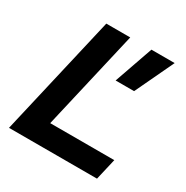

<svg xmlns="http://www.w3.org/2000/svg" viewBox="-162 -839 942 973"><g transform="rotate(30 309.0 -352.0)"><path d="M584 -704 477 -478H369L448 -704ZM190 -125H565L536 0H21L184 -704H324Z"/></g></svg>

Font: Prodigy Sans SemiBold
Style: Italic
Weight: 600
Italic angle: -13°
Designer: Wei Huang
Foundry: Wei Huang
Version: Version 1.003; ttfautohint (v1.8.3)